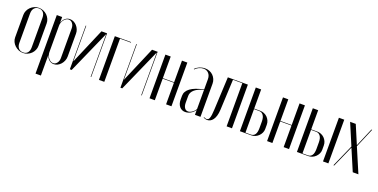

<svg xmlns="http://www.w3.org/2000/svg" viewBox="-20 -1189 4026 2044"><g transform="rotate(20 1993.0 -167.0)"><path d="M171.9 -502.5Q198.4 -502.5 222.6 -492.2Q246.7 -481.8 264.7 -464.4Q282.6 -446.9 293.2 -423.6Q303.8 -400.3 303.8 -374.1V-120.5Q303.8 -94.7 293.5 -71.3Q283.2 -47.8 265.5 -30.5Q247.8 -13.1 224 -2.8Q200.2 7.5 173.5 7.5Q146.6 7.5 122.5 -3Q98.3 -13.6 79.7 -31Q61.1 -48.4 50.2 -71.5Q39.4 -94.6 39.4 -120.5V-374.1Q39.4 -399.9 49.9 -423.2Q60.3 -446.5 78.5 -464.2Q96.6 -481.9 120.6 -492.2Q144.7 -502.5 171.9 -502.5ZM172.4 -496.5Q139.6 -496.5 120.6 -474.4Q101.6 -452.4 101.6 -414.2V-80.4Q101.6 -42.2 120.6 -20.4Q139.7 1.5 172.8 1.5Q205.4 1.5 223.5 -19.9Q241.5 -41.2 241.5 -80.4V-414.2Q241.5 -453.4 223.3 -474.9Q205.1 -496.5 172.4 -496.5Z M435.8 -464V-495H375V168H435.8V-33.6V-59.9H437.8Q449.6 -26.8 471.6 -9.6Q493.6 7.5 520.8 7.5Q543.4 7.5 563.9 -2.8Q584.5 -13.1 600.2 -30.7Q615.9 -48.2 625.3 -71.4Q634.8 -94.6 634.8 -119.4V-379.8Q634.8 -404.1 625.5 -426.4Q616.2 -448.6 600.9 -465.6Q585.6 -482.6 565.2 -492.6Q544.9 -502.5 522.2 -502.5Q494.4 -502.5 471.9 -485Q449.4 -467.5 437.1 -433.4H435.8ZM435.8 -96.9V-398.2Q435.8 -416.2 441.9 -433.5Q448.1 -450.8 458.9 -464.2Q469.6 -477.8 483.1 -485.8Q496.6 -493.9 511.5 -493.9Q537.6 -493.9 555.1 -471.1Q572.5 -448.4 572.5 -414.6V-78.9Q572.5 -45.8 554.9 -23.1Q537.4 -0.4 511.9 -0.4Q497.2 -0.4 483.8 -8.4Q470.2 -16.5 459.5 -30Q448.8 -43.5 442.2 -60.8Q435.8 -78.1 435.8 -96.9Z M881 -495 723.2 -125.5 711.4 -96.2H708.8V-126.2V-495H702.8V0H723.4L923.5 -451.1L936.4 -480.8H938.4V-450.8V0H944.4V-495Z M1032.4 0H1093.1V-489H1216.4V-495H1032.4Z M1454 -495 1296.2 -125.5 1284.4 -96.2H1281.8V-126.2V-495H1275.8V0H1296.4L1496.5 -451.1L1509.4 -480.8H1511.4V-450.8V0H1517.4V-495Z M1605.4 -495V0H1665.5V-244.4H1793.1V0H1853.9V-495H1793.1V-250.4H1665.5V-495Z M1921.4 -99.2Q1921.4 -75.6 1927.9 -55.6Q1934.5 -35.6 1946.2 -21.8Q1958 -7.9 1974.2 -0.2Q1990.5 7.5 2010.2 7.5Q2041.1 7.5 2071.2 -8.9Q2101.2 -25.4 2118.1 -52H2120.1V-28.2V0H2182.8V-375.5Q2182.8 -402.4 2172.8 -425.6Q2162.8 -448.8 2145.6 -465.9Q2128.5 -483 2105 -492.4Q2081.5 -501.9 2053.8 -501.9Q2037.5 -501.9 2021.2 -498.5Q2004.9 -495.1 1990.2 -488.9Q1975.6 -482.6 1963.1 -473.9Q1950.6 -465.1 1941.6 -454.8L1946.6 -450.8Q1954.2 -459.8 1964.9 -467.5Q1975.5 -475.2 1988.2 -481.3Q2000.9 -487.4 2014.2 -490.4Q2027.6 -493.5 2039.8 -493.5Q2075.5 -493.5 2097.8 -468.8Q2120.1 -444.1 2120.1 -403.2V-287.8Q2070.2 -277.2 2032.9 -263.2Q1995.6 -249.2 1970.9 -231Q1946.1 -212.8 1933.8 -191Q1921.4 -169.2 1921.4 -143.6ZM2037.8 -8.4Q2012.6 -8.4 1998.1 -29.8Q1983.6 -51.2 1983.6 -87.2V-165.8Q1983.6 -186.1 1993.1 -204.1Q2002.6 -222.1 2020.4 -237Q2038.2 -251.9 2063.6 -263.2Q2089 -274.6 2120.1 -281.8V-65.6Q2106.6 -40.6 2083.1 -24.5Q2059.6 -8.4 2037.8 -8.4Z M2217.1 -4.2Q2227.8 1.6 2238.4 4.6Q2249.1 7.5 2260.1 7.5Q2277 7.5 2293.8 -0.8Q2310.5 -9.1 2324 -27.3Q2337.5 -45.5 2346.2 -74.2Q2354.9 -102.9 2356.9 -143.4L2372.9 -489H2478.9V0H2539.6V-495H2312.8L2295 -123.1Q2293.4 -86.4 2290.1 -62.8Q2286.8 -39.1 2281.3 -24.9Q2275.9 -10.8 2268.2 -5.7Q2260.6 -0.6 2250 -0.6Q2243.1 -0.6 2235.4 -2.9Q2227.6 -5.1 2220.1 -9.9Z M2690.1 -278V-495H2629.4V0H2759.1Q2781.1 0 2802.1 -9Q2823 -18 2839.2 -33.7Q2855.4 -49.4 2865.1 -69.9Q2874.9 -90.5 2874.9 -113V-162Q2874.9 -187.4 2865.2 -208.4Q2855.6 -229.5 2839.8 -245.1Q2823.9 -260.6 2802.9 -269.3Q2782 -278 2758.8 -278ZM2814.1 -101.2Q2814.1 -52.9 2797.6 -29.4Q2781 -6 2750.6 -6H2690.1V-272H2748.6Q2777.9 -272 2796 -247.4Q2814.1 -222.9 2814.1 -175Z M2937.4 -495V0H2997.5V-244.4H3125.1V0H3185.9V-495H3125.1V-250.4H2997.5V-495Z M3336.1 -278V-495H3275.4V0H3405.1Q3427.1 0 3448.1 -9Q3469 -18 3485.2 -33.7Q3501.4 -49.4 3511.1 -69.9Q3520.9 -90.5 3520.9 -113V-162Q3520.9 -187.4 3511.2 -208.4Q3501.6 -229.5 3485.8 -245.1Q3469.9 -260.6 3448.9 -269.3Q3428 -278 3404.8 -278ZM3460.1 -101.2Q3460.1 -52.9 3443.6 -29.4Q3427 -6 3396.6 -6H3336.1V-272H3394.6Q3423.9 -272 3442 -247.4Q3460.1 -222.9 3460.1 -175ZM3570.9 -495V0H3631.6V-495Z M3698 -495 3800.8 -252.5 3688.9 0H3697.9L3791.8 -211.2L3803.8 -238.9H3805.8L3818.1 -211.2L3908 0H3971.9L3854.5 -275.4L3947.6 -495H3939.2L3862.9 -315L3851.5 -288H3849.5L3837.8 -315.6L3761.9 -495Z"/></g></svg>

Font: Moniqa Black
Style: Regular
Weight: 900
Designer: Rajesh Rajput
Foundry: Rajesh Rajput
Version: Version 1.000